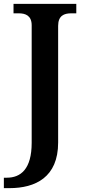

<svg xmlns="http://www.w3.org/2000/svg" viewBox="-37 -734 438 994"><path d="M-17 240H12C146 240 264 184 264 4V-600C264 -653 295 -665 331 -665H358V-714H33V-665H61C95 -665 127 -653 127 -603V5C127 142 70 186 -2 186H-17Z"/></svg>

Font: Noto Serif Sinhala SemiBold
Style: Regular
Weight: 600
Designer: Jelle Bosma - Monotype Design Team
Foundry: Monotype Imaging Inc.
Version: Version 2.007